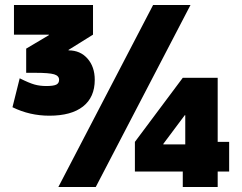

<svg xmlns="http://www.w3.org/2000/svg" viewBox="-20 -750 969 770"><path d="M594 -730H744L364 0H214ZM59 -436Q97 -417 118.5 -411Q140 -405 166 -405Q194 -405 205.5 -410.5Q217 -416 217 -430Q217 -446 197 -452Q177 -458 121 -458H85V-555L176 -609V-611H36V-730H353V-611L255 -550V-548Q302 -548 331 -515Q360 -482 360 -430Q360 -360 313 -323Q266 -286 178 -286Q99 -286 30 -320ZM521 -181 713 -438H853V-181H899V-62H853V0H713V-62H521ZM723 -171V-288H721L635 -173V-171Z"/></svg>

Font: Enso Black
Style: Regular
Weight: 900
Designer: Coji Morishita
Foundry: UNDERFOREST DESIGN
Version: Version 1.000